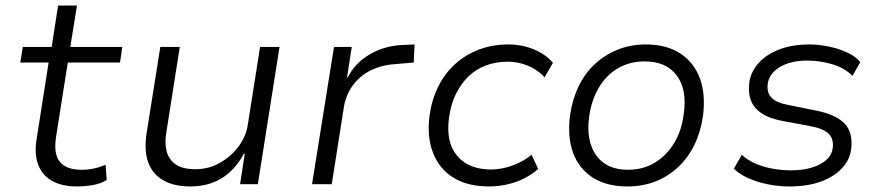

<svg xmlns="http://www.w3.org/2000/svg" viewBox="-20 -663 3168 691"><path d="M257 8Q202 8 166.5 -12.5Q131 -33 117 -71.5Q103 -110 112 -164L155 -438H53L62 -494H166L189 -643H257L233 -494H420L412 -438H224L182 -172Q172 -109 195.5 -80.5Q219 -52 273 -52Q296 -52 317.5 -56.5Q339 -61 360 -70L364 -15Q343 -2 314 3Q285 8 257 8Z M665 8Q605 8 566 -15Q527 -38 512.5 -81.5Q498 -125 508 -186L557 -494H627L579 -189Q572 -150 579.5 -119.5Q587 -89 612 -71.5Q637 -54 683 -54Q731 -54 771.5 -77Q812 -100 839 -136.5Q866 -173 872 -215L916 -494H986L908 0H844L861 -110H858Q825 -50 777 -21Q729 8 665 8Z M1103 0 1182 -494H1246L1229 -385H1232Q1257 -435 1308.5 -466Q1360 -497 1425 -501L1472 -503L1469 -438L1399 -432Q1348 -428 1310 -407.5Q1272 -387 1248.5 -354Q1225 -321 1218 -280L1174 0Z M1740 8Q1663 8 1612 -23.5Q1561 -55 1538.5 -113Q1516 -171 1526 -248Q1534 -305 1557.5 -352Q1581 -399 1618 -432.5Q1655 -466 1703.5 -484.5Q1752 -503 1809 -503Q1859 -503 1902 -485Q1945 -467 1970 -437L1940 -385Q1915 -412 1880 -426.5Q1845 -441 1808 -441Q1764 -441 1727.5 -427Q1691 -413 1664 -386Q1637 -359 1619.5 -322Q1602 -285 1596 -239Q1584 -152 1625 -102.5Q1666 -53 1748 -53Q1784 -53 1823.5 -67Q1863 -81 1893 -106L1917 -55Q1896 -36 1867.5 -21.5Q1839 -7 1806.5 0.5Q1774 8 1740 8Z M2238 8Q2163 8 2113 -24Q2063 -56 2042 -114.5Q2021 -173 2032 -250Q2040 -306 2062.5 -352.5Q2085 -399 2121 -432.5Q2157 -466 2203.5 -484.5Q2250 -503 2304 -503Q2379 -503 2428.5 -470.5Q2478 -438 2499 -380.5Q2520 -323 2510 -246Q2502 -189 2479.5 -142.5Q2457 -96 2421 -62Q2385 -28 2339 -10Q2293 8 2238 8ZM2240 -52Q2295 -52 2337.5 -78Q2380 -104 2407 -149.5Q2434 -195 2441 -255Q2453 -341 2415.5 -391.5Q2378 -442 2300 -442Q2246 -442 2203.5 -417Q2161 -392 2134.5 -346.5Q2108 -301 2100 -241Q2089 -155 2126 -103.5Q2163 -52 2240 -52Z M2822 8Q2762 8 2707 -9Q2652 -26 2621 -56L2650 -106Q2672 -85 2701.5 -73Q2731 -61 2763 -55.5Q2795 -50 2826 -50Q2890 -50 2931.5 -72Q2973 -94 2977 -131Q2981 -163 2962.5 -181.5Q2944 -200 2897 -209L2795 -228Q2730 -240 2699.5 -273.5Q2669 -307 2677 -368Q2683 -406 2710.5 -436.5Q2738 -467 2784.5 -485Q2831 -503 2893 -503Q2927 -503 2963 -495.5Q2999 -488 3029.5 -474Q3060 -460 3076 -439L3048 -390Q3019 -419 2974.5 -432Q2930 -445 2886 -445Q2826 -445 2787 -422Q2748 -399 2743 -361Q2739 -330 2756.5 -311.5Q2774 -293 2818 -285L2917 -265Q2988 -251 3019.5 -218.5Q3051 -186 3043 -125Q3038 -86 3009 -56Q2980 -26 2932.5 -9Q2885 8 2822 8Z"/></svg>

Font: Nunito Sans 7pt Light
Style: Italic
Weight: 300
Italic angle: -9°
Designer: Vernon Adams
Foundry: Vernon Adams
Version: Version 3.101;gftools[0.9.27]